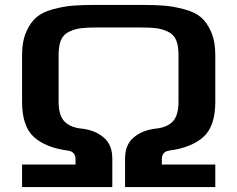

<svg xmlns="http://www.w3.org/2000/svg" viewBox="-20 -763 968 783"><path d="M371 -743H556Q612 -743 649.5 -740Q687 -737 730.5 -725.5Q774 -714 799 -693Q824 -672 841 -633Q858 -594 858 -539V-348Q858 -248 809.5 -204.5Q761 -161 671 -149Q640 -145 640 -113V-92H858V0H490V-116Q490 -172 524 -201.5Q558 -231 611 -238Q659 -242 683.5 -266.5Q708 -291 708 -348V-539Q708 -577 698 -600Q688 -623 664.5 -634Q641 -645 617 -648Q593 -651 550 -651H378Q335 -651 310.5 -648Q286 -645 262.5 -634Q239 -623 229 -600Q219 -577 219 -539V-348Q219 -291 244 -266.5Q269 -242 317 -238Q370 -231 404 -201.5Q438 -172 438 -116V0H70V-92H288V-113Q288 -145 256 -149Q166 -161 118 -204.5Q70 -248 70 -348V-539Q70 -594 87 -633Q104 -672 129 -693Q154 -714 197 -725.5Q240 -737 277.5 -740Q315 -743 371 -743Z"/></svg>

Font: Aneo
Style: Bold
Weight: 700
Designer: Anastasios Pappas
Foundry: Anastasios Pappas
Version: Version 1.000